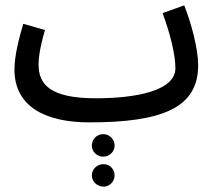

<svg xmlns="http://www.w3.org/2000/svg" viewBox="-20 -436 814 717"><path d="M313 21C585 21 720 -33 720 -192C720 -255 694 -350 668 -416L587 -387C615 -313 635 -232 635 -181C635 -98 491 -69 338 -69C168 -69 124 -120 124 -195C124 -237 139 -294 148 -324L67 -347C52 -297 34 -230 34 -176C34 -34 156 21 313 21ZM366 149C389 149 408 130 408 108C408 84 389 65 366 65C341 65 323 84 323 108C323 130 341 149 366 149ZM367 261C390 261 408 241 408 219C408 196 390 177 367 177C342 177 323 196 323 219C323 241 342 261 367 261Z"/></svg>

Font: Noto Sans Arabic UI XCn Md
Style: Regular
Weight: 500
Width: 2
Designer: Monotype Design Team, Nadine Chahine and Nizar Qandah
Foundry: Monotype Imaging Inc.
Version: Version 2.010